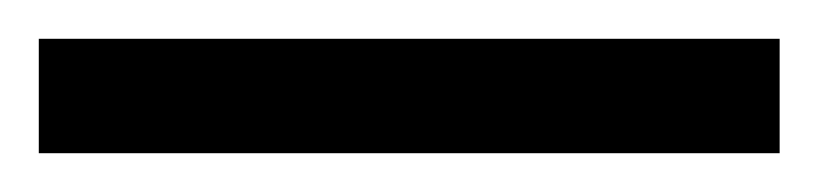

<svg xmlns="http://www.w3.org/2000/svg" viewBox="-25 -839 422 99"><path d="M-5 -760V-819H377V-760Z"/></svg>

Font: Noto Serif Tamil ExtraCondensed
Style: Bold
Weight: 700
Width: 2
Designer: Indian Type Foundry, Tom Grace, and the Monotype Design Team
Foundry: Monotype Imaging Inc.
Version: Version 2.004; ttfautohint (v1.8.4.7-5d5b)